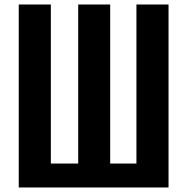

<svg xmlns="http://www.w3.org/2000/svg" viewBox="-20 -830 829 850"><path d="M63 0V-810.1H205.1V-106H326.2V-810.1H467.8V-106H584V-810.1H726.1V0Z"/></svg>

Font: Oswald Medium
Style: Regular
Weight: 500
Designer: Vernon Adams
Foundry: Vernon Adams
Version: Version 4.103